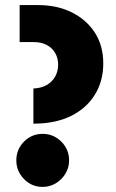

<svg xmlns="http://www.w3.org/2000/svg" viewBox="-20 -720 455 753"><path d="M111 -235V-373Q141 -374 163 -386.5Q185 -399 196.5 -420Q208 -441 208 -466Q208 -492 196.5 -512Q185 -532 163.5 -543.5Q142 -555 112 -555H57V-700H131Q204 -700 261.5 -671.5Q319 -643 352 -592Q385 -541 385 -471Q385 -402 352 -348.5Q319 -295 258 -265Q197 -235 111 -235ZM147 13Q104 13 74 -18Q44 -49 44 -91Q44 -134 74 -164.5Q104 -195 147 -195Q190 -195 220.5 -164.5Q251 -134 251 -91Q251 -63 237 -39.5Q223 -16 199.5 -1.5Q176 13 147 13Z"/></svg>

Font: MuseoModerno Thin Black
Style: Regular
Weight: 900
Version: Version 1.002